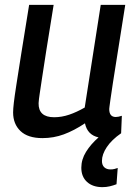

<svg xmlns="http://www.w3.org/2000/svg" viewBox="-20 -559 560 791"><path d="M402 212Q362 212 338.5 190.5Q315 169 315 132Q315 98 334.5 66.5Q354 35 386 7Q340 -3 330 -51Q285 -21 243 -5.5Q201 10 155 10Q95 10 64.5 -19Q34 -48 34 -96Q34 -110 37 -136Q40 -162 47.5 -210Q55 -258 67.5 -337.5Q80 -417 100 -539H201Q182 -422 170.5 -349.5Q159 -277 153 -236Q147 -195 143.5 -172.5Q140 -150 139 -134Q138 -76 203 -76Q234 -76 265 -86.5Q296 -97 329 -116L395 -539H496Q477 -418 464.5 -340Q452 -262 445 -216.5Q438 -171 435 -149Q432 -127 431 -119.5Q430 -112 430 -110Q430 -77 457 -77Q467 -77 482 -82L479 -10Q440 17 420 47Q400 77 400 104Q400 121 409.5 130Q419 139 435 139Q445 139 452 137Q459 135 465 133L460 200Q447 205 432.5 208.5Q418 212 402 212Z"/></svg>

Font: Georama Medium
Style: Italic
Weight: 500
Italic angle: -9°
Designer: Jean-Baptiste Levee
Foundry: Production Type
Version: Version 1.000